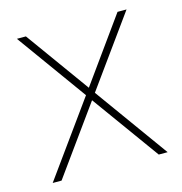

<svg xmlns="http://www.w3.org/2000/svg" viewBox="-85 -605 647 683"><g transform="rotate(-15 239.0 -264.0)"><path d="M69.8 -528.3 238.8 -293.9 407.2 -528.3H440.4L254.9 -271L450.2 0H417.5L238.3 -248L59.6 0H26.9L222.2 -271L36.6 -528.3Z"/></g></svg>

Font: Vazirmatn RD UI Thin
Style: Regular
Weight: 100
Designer: Saber Rastikerdar
Foundry: Saber Rastikerdar
Version: Version 33.003